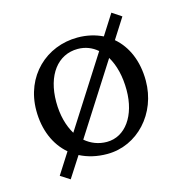

<svg xmlns="http://www.w3.org/2000/svg" viewBox="-99 -668 789 832"><g transform="rotate(-15 295.5 -252.0)"><path d="M299 9C435 9 542 -108 542 -255C542 -343 511 -414 458 -459L516 -550L474 -578L416 -487C383 -503 346 -512 304 -512C164 -512 50 -407 50 -252C50 -165 81 -93 135 -47L75 47L117 74L177 -19C212 -1 253 9 299 9ZM143 -266C143 -386 202 -464 292 -464C326 -464 356 -452 380 -431L180 -118C157 -156 143 -206 143 -266ZM214 -78 414 -391C438 -351 451 -299 451 -237C451 -123 394 -42 311 -42C274 -42 241 -55 214 -78Z"/></g></svg>

Font: TPK Tissa Web Quiz
Style: Regular
Weight: 400
Designer: Jacques Le Bailly, Suppakit Chalermlarp | Katatrad Co.,Ltd.
Foundry: Jacques Le Bailly, Cadson Demak Co.,Ltd.
Version: Version 5.000;Glyphs 3.1.2 (3151)